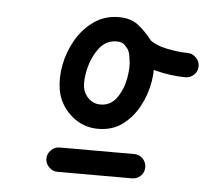

<svg xmlns="http://www.w3.org/2000/svg" viewBox="-38 -573 519 472"><g transform="rotate(5 221.5 -337.0)"><path d="M90 -171Q90 -183 99 -192Q108 -201 120 -201Q166 -201 212 -201Q258 -201 304 -201Q317 -201 325.5 -192Q334 -183 334 -171Q334 -158 325 -149.5Q316 -141 304 -141Q258 -141 212 -141Q166 -141 120 -141Q108 -141 99 -150Q90 -159 90 -171ZM271 -449Q264 -459 257.5 -466Q251 -473 237 -473Q211 -473 194.5 -451.5Q178 -430 171 -401.5Q164 -373 167 -353Q170 -337 182 -326Q194 -315 210 -315Q236 -315 251 -336.5Q266 -358 271 -386.5Q276 -415 272 -434Q271 -445 267 -454Q263 -465 267 -474.5Q271 -484 279 -489Q287 -494 297 -494Q307 -494 315 -487Q332 -472 361.5 -466Q391 -460 413 -460Q425 -460 434 -451Q443 -442 443 -430Q443 -417 434 -408.5Q425 -400 413 -400Q379 -400 340 -409.5Q301 -419 275 -442Q267 -450 272 -460Q277 -470 287 -476Q298 -483 309 -484Q320 -485 324 -474Q329 -460 331 -445Q337 -415 331.5 -382.5Q326 -350 310.5 -321Q295 -292 270 -273.5Q245 -255 210 -255Q172 -255 143.5 -280Q115 -305 108 -342Q103 -372 109.5 -405Q116 -438 133 -467Q150 -496 176.5 -514.5Q203 -533 237 -533Q266 -533 283.5 -520Q301 -507 318 -486Q326 -477 324.5 -464.5Q323 -452 313 -444Q304 -437 291.5 -438Q279 -439 271 -449Z"/></g></svg>

Font: FRB American Cursive Guidelines Arrows
Style: Bold Italic
Weight: 700
Italic angle: -25°
Version: Version 2.0;Modular Font Editor K font №1